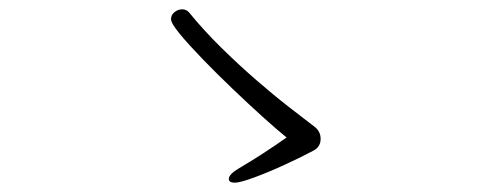

<svg xmlns="http://www.w3.org/2000/svg" viewBox="-20 -551 1040 412"><path d="M595 -256Q544 -220 493 -190Q471 -177 471 -167Q471 -159 484 -159Q495 -159 525 -170Q555 -181 591 -197.5Q627 -214 653 -228Q668 -236 668 -253Q668 -269 655 -279Q634 -295 600.5 -321Q567 -347 529 -380Q491 -413 453.5 -450Q416 -487 386 -524Q380 -531 371 -531Q362 -531 354.5 -525Q347 -519 347 -510Q347 -501 366 -478Q385 -455 415 -424Q445 -393 479 -360.5Q513 -328 544 -300Q575 -272 595 -256Z"/></svg>

Font: Klee One
Style: Regular
Weight: 400
Designer: Fontworks Inc.
Foundry: Fontworks Inc.
Version: Version 1.100